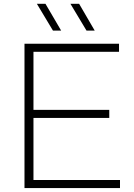

<svg xmlns="http://www.w3.org/2000/svg" viewBox="-20 -964 688 984"><path d="M105.5 0V-740H590V-698.5H151.5V-401H540V-359.5H151.5V-41.5H595V0ZM423.5 -807 341 -944.5H385.5L465.5 -807ZM251.5 -807 169 -944.5H213L293.5 -807Z"/></svg>

Font: Encode Sans Expanded Expanded ExtraLight
Style: Regular
Weight: 200
Width: 7
Designer: Multiple Designers
Foundry: Impallari Type
Version: Version 3.000; ttfautohint (v1.8.3) -l 8 -r 50 -G 200 -x 14 